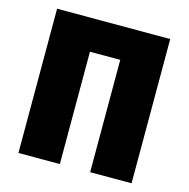

<svg xmlns="http://www.w3.org/2000/svg" viewBox="-105 -816 902 918"><g transform="rotate(15 346.0 -357.0)"><path d="M66 0V-714H626V0H421V-556H271V0Z"/></g></svg>

Font: Noto Sans Display Black
Style: Regular
Weight: 900
Designer: Monotype Design Team
Foundry: Monotype Imaging Inc.
Version: Version 2.003